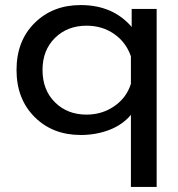

<svg xmlns="http://www.w3.org/2000/svg" viewBox="-20 -515 700 754"><path d="M494.1 219.2V-64Q461.4 -24.9 409.4 -4.9Q357.4 15.1 296.9 15.1Q186.5 15.1 115.7 -55.7Q44.9 -126.5 44.9 -240.2Q44.9 -354.5 116 -424.8Q187 -495.1 296.9 -495.1Q423.3 -495.1 497.1 -409.2V-480H595.2V219.2ZM319.8 -64.9Q380.9 -64.9 429 -98.1Q477.1 -131.3 494.1 -186V-293.9Q474.6 -349.6 428 -381.8Q381.3 -414.1 319.8 -414.1Q244.6 -414.1 195.8 -366Q147 -317.9 147 -240.2Q147 -161.6 195.8 -113.3Q244.6 -64.9 319.8 -64.9Z"/></svg>

Font: Prompt
Style: Regular
Weight: 400
Designer: Katatrad Team
Foundry: CadsonDemak
Version: Version 1.000;PS 001.000;hotconv 1.0.88;makeotf.lib2.5.64775